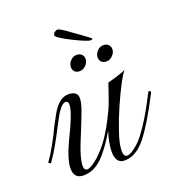

<svg xmlns="http://www.w3.org/2000/svg" viewBox="-109 -642 678 735"><g transform="rotate(-20 229.5 -274.5)"><path d="M109 5Q70 5 70 -37Q70 -72 101 -139Q110 -157 121.5 -182Q133 -207 141.5 -230.5Q150 -254 150 -269Q150 -283 140 -283Q128 -283 116 -268Q104 -253 94.5 -234.5Q85 -216 79 -205Q64 -176 45 -142Q26 -108 7 -82H6Q4 -82 0.5 -84.5Q-3 -87 -2 -88Q17 -114 35.5 -148Q54 -182 67 -210Q78 -231 90.5 -253.5Q103 -276 120 -291.5Q137 -307 159 -307Q196 -307 196 -278Q196 -259 184 -227Q172 -195 152 -146Q134 -104 125.5 -75.5Q117 -47 117 -31Q117 -12 130 -12Q144 -12 175 -38Q202 -62 227 -97.5Q252 -133 281 -194Q289 -210 297.5 -234.5Q306 -259 312.5 -278Q319 -297 319 -297Q336 -301 357 -307.5Q378 -314 394 -321Q384 -311 365.5 -276Q347 -241 327.5 -196.5Q308 -152 294 -110Q277 -62 277 -33Q277 -9 292 -9Q299 -9 309.5 -15Q320 -21 335 -34Q348 -45 359.5 -60Q371 -75 382 -91Q397 -113 413.5 -142Q430 -171 450 -210Q452 -213 453 -213Q456 -213 458.5 -210.5Q461 -208 460 -206Q406 -100 365 -47.5Q324 5 276 5Q257 5 248.5 -8Q240 -21 240 -43Q240 -60 244 -81Q248 -102 255 -124Q218 -60 184 -27.5Q150 5 109 5ZM341 -375Q327 -375 320 -382.5Q313 -390 313 -400Q313 -415 324 -426.5Q335 -438 349 -438Q362 -438 369.5 -430.5Q377 -423 377 -412Q377 -398 365.5 -386.5Q354 -375 341 -375ZM232 -375Q218 -375 211 -382.5Q204 -390 204 -400Q204 -415 215 -426.5Q226 -438 240 -438Q253 -438 260.5 -430.5Q268 -423 268 -412Q268 -398 256.5 -386.5Q245 -375 232 -375ZM309 -472Q303 -472 284 -480Q265 -488 242 -499.5Q219 -511 202.5 -521.5Q186 -532 186 -537Q186 -544 192.5 -549Q199 -554 205 -554Q211 -554 227.5 -543Q244 -532 261 -519Q269 -514 282.5 -504Q296 -494 307.5 -485.5Q319 -477 319 -475Q319 -472 309 -472Z"/></g></svg>

Font: Mea Culpa
Style: Regular
Weight: 400
Designer: Robert E. Leuschke
Foundry: Robert E. Leuschke
Version: Version 1.010; ttfautohint (v1.8.3)